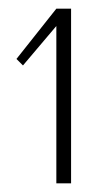

<svg xmlns="http://www.w3.org/2000/svg" viewBox="-20 -645 237 443"><path d="M110 -222V-585L33 -494L18 -509L110 -625H144V-222Z"/></svg>

Font: Smooch Sans Thin Light
Style: Regular
Weight: 300
Version: Version 1.010